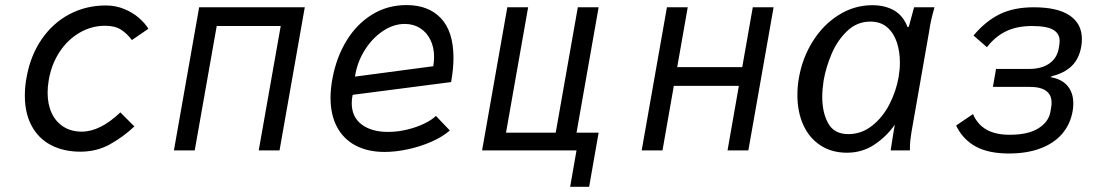

<svg xmlns="http://www.w3.org/2000/svg" viewBox="-20 -578 4240 738"><path d="M75.5 -210.5Q75.5 -244.5 82 -280Q97 -364.5 140.2 -427.2Q183.5 -490 247.2 -523.5Q311 -557 386.5 -557Q425 -557 458 -543.2Q491 -529.5 514.2 -509Q537.5 -488.5 550.5 -467.5L487 -424Q468.5 -449 445 -464Q421.5 -479 384 -479Q332 -479 286.2 -452.5Q240.5 -426 209.2 -378.8Q178 -331.5 167.5 -271Q163 -245.5 163 -222Q163 -177.5 178.5 -143.8Q194 -110 223.8 -91Q253.5 -72 294 -72Q365 -72 442.5 -146L496.5 -92Q453.5 -51.5 402.5 -23.2Q351.5 5 289.5 5Q224.5 5 176.2 -20.2Q128 -45.5 101.8 -94Q75.5 -142.5 75.5 -210.5Z M745.5 -550H1151.5L1054.5 0H974.5L1059 -478H813L728.5 0H648.5Z M1250.5 -202Q1250.5 -237.5 1258 -277Q1273 -357.5 1311.8 -421.2Q1350.5 -485 1409.8 -521.8Q1469 -558.5 1542.5 -558.5Q1627.5 -558.5 1675.2 -507.5Q1723 -456.5 1723 -355.5Q1723 -313.5 1714 -262.5L1335.5 -213.5Q1332 -197.5 1332 -181.5Q1332 -128.5 1369.8 -99.8Q1407.5 -71 1472 -71Q1508 -71 1544.5 -79.8Q1581 -88.5 1610.5 -102.8Q1640 -117 1655.5 -132.5L1709 -76.5Q1681 -52 1638.2 -33.2Q1595.5 -14.5 1548 -4.2Q1500.5 6 1458.5 6Q1394 6 1347.2 -18.5Q1300.5 -43 1275.5 -89.8Q1250.5 -136.5 1250.5 -202ZM1648.5 -359Q1648.5 -396.5 1634.2 -425.2Q1620 -454 1594.5 -470Q1569 -486 1536 -486Q1491.5 -486 1450 -457.5Q1408.5 -429 1380.2 -382.5Q1352 -336 1344.5 -283.5L1645.5 -323.5Q1648.5 -342.5 1648.5 -359Z M2196 0H1833L1930 -550H2010L1925 -68H2116L2201 -550H2281L2196 -68H2281L2244.5 140H2171.5Z M2543.5 -550H2623.5L2583 -320H2833L2873.5 -550H2953.5L2856.5 0H2776.5L2820 -248H2570L2526.5 0H2446.5Z M3045 -212.5Q3045 -246 3050.5 -277Q3063.5 -354 3103.5 -418.2Q3143.5 -482.5 3203.5 -520.2Q3263.5 -558 3333 -558Q3382 -558 3417 -537.8Q3452 -517.5 3468.5 -473.5L3473.5 -476L3493.5 -550H3572Q3564 -522 3559.2 -500.8Q3554.5 -479.5 3551 -455L3483.5 -70.5Q3480.5 -52 3479 -38Q3477.5 -24 3477.5 0H3403.5Q3405.5 -14.5 3408.5 -32.5Q3411.5 -50.5 3414.5 -70L3419.5 -99Q3388.5 -54 3341.5 -22.5Q3294.5 9 3235.5 9Q3176.5 9 3133.2 -19.5Q3090 -48 3067.5 -98.2Q3045 -148.5 3045 -212.5ZM3434 -281Q3439 -311 3439 -337Q3439 -380 3427.2 -415.5Q3415.5 -451 3390.2 -473Q3365 -495 3325.5 -495Q3274 -495 3236 -458.5Q3198 -422 3176.2 -370.2Q3154.5 -318.5 3146 -269.5Q3140.5 -234.5 3140.5 -206Q3140.5 -145 3163.5 -103.8Q3186.5 -62.5 3240.5 -62.5Q3291.5 -62.5 3332.2 -94.8Q3373 -127 3398.8 -177.2Q3424.5 -227.5 3434 -281Z M3655 -95.5 3720 -139.5Q3737 -99.5 3771.8 -79.8Q3806.5 -60 3861 -60Q3931.5 -60 3971 -84.5Q4010.5 -109 4017.5 -148L4020 -163Q4022 -172.5 4022 -183Q4022 -244 3938 -244H3796.5L3808.5 -313H3935Q3983.5 -313 4013.2 -333.8Q4043 -354.5 4049.5 -392L4051.5 -404Q4053 -412.5 4053 -420.5Q4053 -449 4028.2 -463.5Q4003.5 -478 3947 -478Q3887.5 -478 3845.8 -457.2Q3804 -436.5 3773.5 -396.5L3722 -441.5Q3768.5 -497 3822.8 -523.5Q3877 -550 3953.5 -550Q4045.5 -550 4092 -518.2Q4138.5 -486.5 4138.5 -428Q4138.5 -411.5 4136 -399Q4128 -352.5 4099.8 -324.8Q4071.5 -297 4024 -285.5L4017.5 -281.5Q4060.5 -274.5 4083 -248.2Q4105.5 -222 4105.5 -180.5Q4105.5 -164 4103 -151Q4094 -100 4062.5 -63.5Q4031 -27 3979 -7.5Q3927 12 3858.5 12Q3779 12 3729.8 -15.2Q3680.5 -42.5 3655 -95.5Z"/></svg>

Font: JuliaMono
Style: Italic
Weight: 400
Italic angle: -9°
Monospace: yes
Designer: cormullion
Foundry: corm
Version: Version 0.057; ttfautohint (v1.8.4)